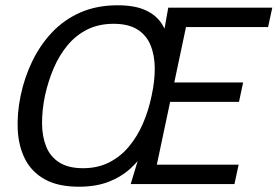

<svg xmlns="http://www.w3.org/2000/svg" viewBox="-20 -696 1050 726"><path d="M278.7 10Q199.2 10 149.2 -18Q99.3 -46 74.8 -94.5Q50.2 -143 47.1 -205Q44 -267 58 -334Q72 -402 101.6 -463.5Q131.2 -525 176.2 -573Q221.3 -621 283.2 -648.5Q345.2 -676 424.7 -676Q488.7 -676 528.9 -658Q569.2 -640 590.8 -607.5Q612.5 -575 618.9 -532Q625.3 -489 620.8 -438.5Q616.3 -388 605.3 -334Q594.3 -280 577.2 -229.5Q560.2 -179 534.9 -135.5Q509.7 -92 474 -59.5Q438.3 -27 390.5 -8.5Q342.7 10 278.7 10ZM293.8 -60Q349.3 -60 392.4 -81.8Q435.5 -103.5 467.3 -141.6Q499.2 -179.7 520.6 -229.2Q542 -278.7 553.3 -334Q565.5 -389.5 565.2 -438.5Q564.8 -487.5 549.1 -525.5Q533.3 -563.5 499.2 -584.8Q465 -606 409.5 -606Q354 -606 310.9 -584.8Q267.8 -563.5 236 -525.5Q204.2 -487.5 183.2 -438.5Q162.2 -389.5 150 -334Q138.7 -278.7 139 -229.2Q139.3 -179.7 154.7 -141.6Q170 -103.5 204.2 -81.8Q238.3 -60 293.8 -60ZM616.2 -667H1009.5L993.7 -593.7H683.3L639 -384.2H899.3L883.7 -310.8H623.3L573 -73.3H882.3L866.5 0H474.2L530.5 -186.2Z"/></svg>

Font: Epunda Slab Light
Style: Italic
Weight: 300
Italic angle: -12°
Designer: Simon Atzbach
Foundry: typofactur
Version: Version 1.102